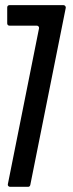

<svg xmlns="http://www.w3.org/2000/svg" viewBox="-20 -720 280 740"><path d="M11.7 -3.4Q9.3 -6.3 10.3 -10.3L130.4 -610.8Q131.3 -614.7 128.4 -618.2Q126 -621.1 121.6 -621.1H16.6Q12.7 -621.1 10.3 -623.5Q7.8 -626 7.8 -629.9V-691.4Q7.8 -695.3 10.3 -697.8Q12.7 -700.2 16.6 -700.2H224.6Q229 -700.2 231.4 -696.8Q234.4 -693.4 233.4 -689.5L96.7 -6.8Q94.7 0 88.4 0H18.6Q14.2 0 11.7 -3.4Z"/></svg>

Font: Silence Rounded
Style: Regular
Weight: 400
Designer: Lilo Joris
Foundry: Lilo Joris
Version: Version 1.019;Fontself Maker 3.5.7